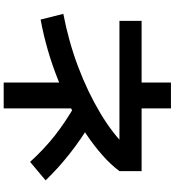

<svg xmlns="http://www.w3.org/2000/svg" viewBox="27 -880 946 1040"><g transform="rotate(90 500.0 -360.0)"><path d="M55 -230Q128 -244 200 -264Q272 -284 341 -310Q410 -336 473.5 -366.5Q537 -397 593 -430.5Q649 -464 695 -499.5Q741 -535 775 -571L810 -534H93V-654H427V-813H567V-654H907V-534Q872 -487 820.5 -441.5Q769 -396 705 -353Q641 -310 567 -272Q493 -234 413.5 -202Q334 -170 251 -146Q168 -122 86 -107ZM427 93V-305H567V93ZM857 -50Q787 -127 713 -185Q639 -243 548 -295L647 -378Q732 -328 812.5 -264.5Q893 -201 957 -134Z"/></g></svg>

Font: M PLUS 1 Code
Style: Bold
Weight: 700
Designer: Coji Morishita
Foundry: UNDERFOREST DESIGN
Version: Version 1.002